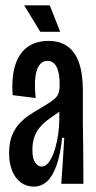

<svg xmlns="http://www.w3.org/2000/svg" viewBox="-20 -692 360 723"><path d="M107.3 10.7Q80 10.7 58.8 -4.7Q37.7 -20 26 -48.3Q14.3 -76.7 14.3 -115.7Q14.3 -154.7 25.3 -182Q36.3 -209.3 54.7 -228.5Q73 -247.7 95.2 -261.8Q117.3 -276 139.3 -288.7Q168.3 -305.7 182.2 -317Q196 -328.3 200.3 -340.8Q204.7 -353.3 204.7 -373.3Q204.7 -418 193 -440.3Q181.3 -462.7 158.3 -462.7Q139.7 -462.7 128 -446.5Q116.3 -430.3 113 -399.5Q109.7 -368.7 114.3 -323L27.7 -333.7Q24 -382.7 31 -421Q38 -459.3 55.2 -485.3Q72.3 -511.3 99.3 -524.7Q126.3 -538 163 -538Q205.7 -538 234.5 -517.2Q263.3 -496.3 277.7 -455.2Q292 -414 292 -351V-231.3Q292.7 -193.3 293 -154.7Q293.3 -116 293.7 -77.3Q294 -38.7 294 0H210.7Q214 -43.3 216.7 -86.5Q219.3 -129.7 222 -173H214Q207.3 -109.7 192.7 -68.7Q178 -27.7 156.7 -8.5Q135.3 10.7 107.3 10.7ZM136.7 -64.7Q152 -64.7 164.5 -82Q177 -99.3 185.7 -126.7Q194.3 -154 198.8 -184.7Q203.3 -215.3 203.3 -242.3V-284L232.3 -302Q224.3 -288.7 211.7 -278.2Q199 -267.7 184.2 -257.8Q169.3 -248 154.8 -236.7Q140.3 -225.3 128.7 -211Q117 -196.7 109.5 -176.3Q102 -156 102 -128.3Q102 -92.7 113.2 -78.7Q124.3 -64.7 136.7 -64.7ZM131.7 -572.3 71 -672H167.3L206.7 -572.3Z"/></svg>

Font: Bricolage Grotesque 96pt ExtraBold Condensed
Style: Regular
Weight: 800
Width: 3
Version: Version 1.001;gftools[0.9.33.dev8+g029e19f]